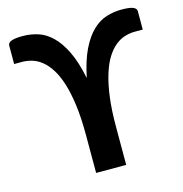

<svg xmlns="http://www.w3.org/2000/svg" viewBox="-108 -829 883 928"><g transform="rotate(-15 334.0 -365.5)"><path d="M410 0H259.5V-190.5Q259.5 -275.5 251 -339.5Q242.5 -403.5 227.8 -450.2Q213 -497 193.2 -528Q173.5 -559 150.5 -577.5Q127.5 -596 102.5 -603.5Q77.5 -611 53 -611H13V-703.5Q13 -717 30.5 -724Q48 -731 87.5 -731Q126 -731 163 -719.5Q200 -708 232.2 -677.2Q264.5 -646.5 290.8 -593Q317 -539.5 334.5 -455Q352 -539.5 378.2 -593Q404.5 -646.5 436.8 -677.2Q469 -708 506 -719.5Q543 -731 582 -731Q621.5 -731 639 -724Q656.5 -717 656.5 -703.5V-611H616.5Q592 -611 567 -603.5Q542 -596 519 -577.5Q496 -559 476.2 -528Q456.5 -497 441.8 -450.2Q427 -403.5 418.5 -339.2Q410 -275 410 -190.5Z"/></g></svg>

Font: Lato Heavy
Style: Regular
Weight: 800
Designer: Lukasz Dziedzic
Foundry: tyPoland Lukasz Dziedzic
Version: Version 2.007; 2014-02-27